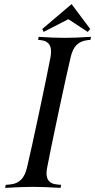

<svg xmlns="http://www.w3.org/2000/svg" viewBox="-20 -911 461 931"><path d="M4.9 0 7.8 -14.6 29.3 -16.6Q62 -19.5 82 -39.6Q102.1 -59.6 111.3 -100.1Q130.4 -180.2 169.4 -364Q208.5 -547.9 224.6 -632.3Q227.5 -648.4 227.5 -661.6Q227.5 -711.4 177.7 -716.3L164.6 -717.8L167.5 -732.4Q241.2 -727.5 293.5 -727.5Q346.2 -727.5 421.4 -732.4L418.5 -717.8L404.3 -716.3Q370.6 -712.4 351.1 -692.6Q331.5 -672.9 322.3 -632.3Q303.2 -552.2 264.2 -368.4Q225.1 -184.6 209 -100.1Q205.6 -84.5 205.6 -70.3Q205.6 -21 255.9 -16.6L276.4 -14.6L273.4 0Q192.4 -4.9 140.1 -4.9Q87.4 -4.9 4.9 0ZM185.1 -770.5 327.1 -891.1 417.5 -770.5 405.3 -756.3 311.5 -817.9 191.4 -756.3Z"/></svg>

Font: Flanker
Style: Italic
Weight: 400
Italic angle: -12°
Designer: Flanker
Version: Version 2.027